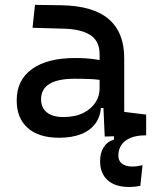

<svg xmlns="http://www.w3.org/2000/svg" viewBox="-20 -542 626 769"><path d="M498 207Q441.9 207 411.4 179.9Q380.9 152.8 380.9 103.5Q380.9 70.3 395.3 47.6Q409.7 24.9 436.5 17.1V-14.6L553.7 -15.6L563.5 0Q511.7 0 482.9 21.5Q454.1 43 454.1 82Q454.1 102.5 469 113.8Q483.9 125 510.7 125Q527.8 125 550.8 119.6L542 202.6Q530.8 204.6 519.3 205.8Q507.8 207 498 207ZM399.4 4.9 392.6 -148.4 378.9 -191.4V-325.2Q378.9 -377 342.5 -401.1Q306.2 -425.3 234.4 -427.2L110.4 -430.7L120.1 -522.5L224.6 -521Q353 -519 415.3 -465.6Q477.5 -412.1 477.5 -309.6V-93.8L565.4 -83V0ZM216.8 9.8Q135.7 9.8 91.3 -29.3Q46.9 -68.4 46.9 -139.6Q46.9 -221.7 108.2 -265.6Q169.4 -309.6 281.2 -309.6Q327.6 -309.6 364 -304Q400.4 -298.3 428.7 -287.1L407.2 -216.8Q374.5 -224.1 343.3 -225.3Q312 -226.6 279.3 -226.6Q144.5 -226.6 144.5 -144.5Q144.5 -110.4 167.7 -91.8Q190.9 -73.2 233.4 -73.2Q281.7 -73.2 314.2 -89.8Q346.7 -106.4 362.8 -132.3Q378.9 -158.2 378.9 -185.5V-242.2L409.2 -109.4H368.2L384.8 -125Q384.8 -80.1 364 -50Q343.3 -20 305.7 -5.1Q268.1 9.8 216.8 9.8Z"/></svg>

Font: Cascadia Code
Style: Regular
Weight: 400
Monospace: yes
Designer: Aaron Bell
Foundry: Saja Typeworks
Version: Version 2106.017